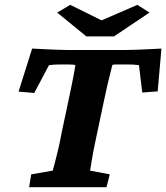

<svg xmlns="http://www.w3.org/2000/svg" viewBox="-20 -782 694 802"><path d="M654.3 -579.1 638.7 -400.4 574.2 -395.5 560.5 -509.8Q545.9 -511.7 536.6 -512.2Q527.3 -512.7 512.7 -512.7H480.5Q471.7 -512.7 463.4 -512.7Q455.1 -512.7 449.2 -510.7Q448.2 -505.9 442.4 -482.9Q436.5 -460 428.7 -426.8Q420.9 -393.6 413.1 -355.5L384.8 -221.7Q377 -186.5 371.1 -156.2Q365.2 -126 361.8 -103.5Q358.4 -81.1 356.4 -69.3L438.5 -53.7L424.8 0H101.6L110.4 -53.7L200.2 -69.3Q203.1 -78.1 208.5 -99.6Q213.9 -121.1 221.7 -152.3Q229.5 -183.6 236.3 -221.7L264.6 -355.5Q278.3 -418.9 286.1 -460Q293.9 -501 294.9 -510.7Q289.1 -511.7 280.8 -512.2Q272.5 -512.7 263.7 -512.7H234.4Q219.7 -512.7 209 -512.2Q198.2 -511.7 184.6 -509.8L123 -393.6L57.6 -399.4L114.3 -579.1Q134.8 -578.1 162.6 -576.7Q190.4 -575.2 218.3 -574.2Q246.1 -573.2 264.6 -573.2H503.9Q522.5 -573.2 550.3 -574.2Q578.1 -575.2 606.4 -576.7Q634.8 -578.1 654.3 -579.1ZM218.8 -729.5 273.4 -761.7 435.5 -681.6H369.1L553.7 -761.7L604.5 -729.5L456.1 -629.9H340.8Z"/></svg>

Font: Crimson Pro ExtraBold
Style: Italic
Weight: 800
Italic angle: -12°
Designer: Jacques Le Bailly
Foundry: Baron von Fonthausen
Version: Version 1.003